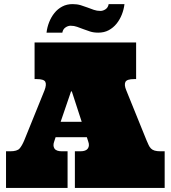

<svg xmlns="http://www.w3.org/2000/svg" viewBox="-20 -929 844 949"><path d="M409.2 -251H254.9L248 -230Q240.2 -209 249 -195.1Q257.8 -181.2 286.1 -181.2H314V0H9.8V-181.2H29.8Q64.9 -181.2 76.9 -195.1Q88.9 -209 100.1 -235.8L200.2 -482.9Q210.9 -511.2 203.9 -524.7Q196.8 -538.1 161.1 -538.1H150.9V-719.2H652.8V-538.1H643.1Q606.9 -538.1 599.9 -523.9Q592.8 -509.8 604 -482.9L704.1 -235.8Q710 -222.2 714.6 -212.2Q719.2 -202.1 726.1 -195.1Q732.9 -188 744.4 -184.6Q755.9 -181.2 773.9 -181.2H793.9V0H350.1V-181.2H377Q404.8 -181.2 414.3 -195.1Q423.8 -209 416 -230ZM279.8 -327.1H383.8L335 -477.1H331.1ZM329.1 -801.8Q315.9 -801.8 303.5 -793.2Q291 -784.7 288.1 -767.6H210Q212.9 -793.9 222.9 -819.3Q232.9 -844.7 249 -864.7Q265.1 -884.8 287.6 -896.7Q310.1 -908.7 338.9 -908.7Q360.8 -908.7 378.9 -903.3Q397 -897.9 412.6 -891.8Q428.2 -885.7 443.6 -880.4Q459 -875 476.1 -875Q489.3 -875 501.7 -883.3Q514.2 -891.6 517.1 -908.7H595.2Q592.3 -882.8 582.3 -857.4Q572.3 -832 556.2 -812Q540 -792 517.6 -779.8Q495.1 -767.6 465.8 -767.6Q442.9 -767.6 425.5 -773.2Q408.2 -778.8 392.1 -784.9Q376 -791 361.1 -796.4Q346.2 -801.8 329.1 -801.8Z"/></svg>

Font: Ultra
Style: Regular
Weight: 400
Designer: Astigmatic (AOETI)
Foundry: Astigmatic (AOETI)
Version: Version 1.001